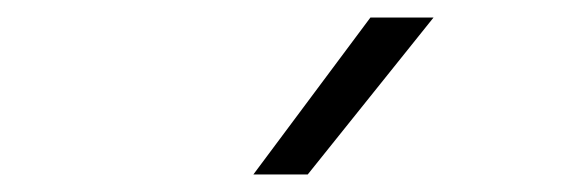

<svg xmlns="http://www.w3.org/2000/svg" viewBox="-20 -828 640 219"><path d="M269 -629 402.5 -808H474.5L331 -629Z"/></svg>

Font: Encode Sans Exp Lt
Style: Regular
Weight: 300
Width: 7
Designer: Multiple Designers
Foundry: Impallari Type
Version: Version 3.002; ttfautohint (v1.8.3) -l 8 -r 50 -G 200 -x 14 